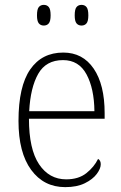

<svg xmlns="http://www.w3.org/2000/svg" viewBox="-20 -759 499 789"><path d="M248 10Q160 10 108 -61Q56 -132 56 -262Q56 -404 104 -473.5Q152 -543 240 -543Q320 -543 365 -477Q410 -411 410 -294V-271H99Q99 -146 140.5 -84Q182 -22 252 -22Q303 -22 335 -47.5Q367 -73 383 -106Q394 -100 394 -84Q394 -66 377.5 -44Q361 -22 328.5 -6Q296 10 248 10ZM368 -302Q367 -395 335.5 -453.5Q304 -512 239 -512Q169 -512 137 -455.5Q105 -399 100 -302ZM315 -654Q302 -654 294.5 -663Q287 -672 287 -696Q287 -721 294.5 -730Q302 -739 315 -739Q328 -739 335.5 -730Q343 -721 343 -696Q343 -672 335.5 -663Q328 -654 315 -654ZM160 -654Q147 -654 139.5 -663Q132 -672 132 -696Q132 -721 139.5 -730Q147 -739 160 -739Q173 -739 180.5 -730Q188 -721 188 -696Q188 -672 180.5 -663Q173 -654 160 -654Z"/></svg>

Font: Noto Serif Lao SemiCondensed ExtraLight
Style: Regular
Weight: 200
Width: 4
Designer: Monotype Design Team
Foundry: Monotype Imaging Inc.
Version: Version 2.003; ttfautohint (v1.8.4.7-5d5b)